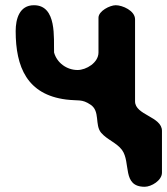

<svg xmlns="http://www.w3.org/2000/svg" viewBox="-20 -541 640 735"><path d="M40 -422C40 -284 84 -179 233 -160C281 -154 293 -163 327 -140C364 -115 342 -63 367 -33C390 -6 426 5 447 33C482 81 446 174 534 174C559 174 600 150 600 120V-40C600 -95 497 -100 497 -153V-467C497 -500 449 -521 423 -521C401 -521 357 -499 357 -473V-340C357 -301 310 -273 277 -273C236 -273 198 -300 187 -340C185 -393 199 -521 110 -521C54 -521 40 -468 40 -422Z"/></svg>

Font: Asimov Print
Style: Regular
Weight: 500
Designer: Google
Version: Version 2.000980: 2014